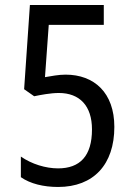

<svg xmlns="http://www.w3.org/2000/svg" viewBox="-20 -734 540 764"><path d="M211 10C353 10 435 -80 435 -229C435 -365 355 -437 241 -437C211 -437 185 -431 159 -427L174 -635H393V-714H99L76 -379L116 -351C140 -356 181 -364 214 -364C297 -364 346 -313 346 -219C346 -113 298 -64 211 -64C162 -64 106 -81 63 -111V-29C100 -3 153 10 211 10Z"/></svg>

Font: Noto Sans Mono ExtraCondensed
Style: Regular
Weight: 400
Width: 2
Designer: Monotype Design Team
Foundry: Monotype Imaging Inc.
Version: Version 2.014